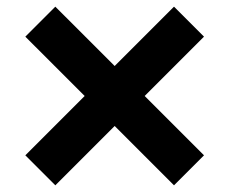

<svg xmlns="http://www.w3.org/2000/svg" viewBox="-20 -623 688 576"><path d="M146 -67 56 -157 234 -335 56 -513 146 -603 324 -425 502 -603 592 -513 414 -335 592 -157 502 -67 324 -245Z"/></svg>

Font: Geologica Black
Style: Regular
Weight: 900
Designer: Sindre Bremnes, Frode Helland
Foundry: Monokrom Skriftforlag AS
Version: Version 1.010;gftools[0.9.28]